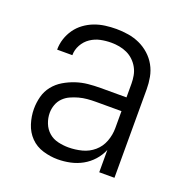

<svg xmlns="http://www.w3.org/2000/svg" viewBox="-104 -633 708 735"><g transform="rotate(20 250.0 -265.0)"><path d="M207 8Q233 8 258.5 2.5Q284 -3 306.5 -15.5Q329 -28 346.5 -47.5Q364 -67 374 -91V0H436V-361Q436 -385 431.5 -409.5Q427 -434 415 -455.5Q403 -477 384.5 -493.5Q366 -510 344 -520Q322 -530 297.5 -534Q273 -538 249 -538Q226 -538 203.5 -535Q181 -532 160 -524Q139 -516 120.5 -502.5Q102 -489 89 -470.5Q76 -452 69 -430.5Q62 -409 62 -386H124Q124 -408 135 -428Q146 -448 164.5 -460.5Q183 -473 204.5 -477.5Q226 -482 249 -482Q265 -482 281.5 -479Q298 -476 313 -469Q328 -462 340 -450.5Q352 -439 360 -424.5Q368 -410 371 -393.5Q374 -377 374 -361V-305H269Q243 -305 218 -302.5Q193 -300 169 -292Q145 -284 123 -271Q101 -258 85 -238Q69 -218 62.5 -193Q56 -168 56 -143Q56 -113 65.5 -83Q75 -53 96 -31.5Q117 -10 147 -1Q177 8 207 8ZM230 -49Q209 -49 187.5 -54Q166 -59 150 -73Q134 -87 126 -107.5Q118 -128 118 -149Q118 -166 124 -182.5Q130 -199 142 -211Q154 -223 169.5 -230Q185 -237 201.5 -241.5Q218 -246 235 -247.5Q252 -249 269 -249H374V-180Q374 -152 364 -125.5Q354 -99 333 -81Q312 -63 285 -56Q258 -49 230 -49Z"/></g></svg>

Font: Iosevka SS09 Light
Style: Regular
Weight: 300
Monospace: yes
Designer: Belleve Invis
Foundry: Belleve Invis
Version: Version 5.2.1; ttfautohint (v1.8.3)